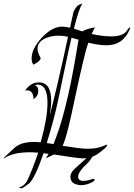

<svg xmlns="http://www.w3.org/2000/svg" viewBox="-60 -855 724 1039"><path d="M59 163Q50 165 46 162Q42 158 49 157Q74 149 88 121Q99 98 114 60.5Q129 23 147 -29H146Q145 -28 144 -28Q143 -28 143 -29Q133 -30 122 -30.5Q111 -31 101 -31Q10 -31 -38 2L-40 0Q-10 -29 7.5 -45Q25 -61 32 -65Q66 -87 123 -87Q132 -87 141 -86.5Q150 -86 160 -85Q178 -149 187.5 -202.5Q197 -256 197 -299Q197 -399 140 -397Q137 -397 128 -394Q147 -388 147 -363Q147 -335 121 -318Q122 -338 113.5 -352Q105 -366 87 -366Q85 -366 82 -366Q79 -366 76 -365Q89 -385 107.5 -397Q126 -409 151 -409Q217 -409 217 -309Q217 -293 215 -273Q213 -253 209 -230Q248 -376 308 -656Q283 -662 258 -662Q217 -662 184 -647Q143 -627 143 -591Q143 -584 145 -576Q147 -568 151 -559L160 -541Q160 -525 121 -505Q111 -518 111 -539Q111 -591 167 -652Q223 -711 276 -711Q294 -711 319 -705L338 -792Q349 -813 357 -821Q368 -832 386 -835Q367 -810 340 -700L386 -685Q397 -694 434 -703Q445 -706 455 -706Q450 -700 445.5 -691Q441 -682 436 -671Q465 -665 491.5 -661.5Q518 -658 542 -658Q610 -658 630 -694Q637 -706 642 -706Q644 -704 644 -703Q644 -700 641 -694Q605 -610 517 -610Q496 -610 471.5 -613.5Q447 -617 418 -624Q405 -587 387.5 -512.5Q370 -438 346 -326Q325 -224 308.5 -159Q292 -94 279 -66Q323 -59 357 -54.5Q391 -50 416 -50Q446 -50 471 -56Q496 -62 517 -72Q520 -72 520 -70Q520 -58 466 -20Q431 2 387 2Q364 2 232 -19L192 0L190 -2Q194 -7 197 -12.5Q200 -18 203 -22L176 -26Q128 111 98 137Q66 162 59 163ZM229 -75Q297 -235 352 -563L365 -640L327 -651Q319 -619 300.5 -531.5Q282 -444 252 -301Q242 -255 227.5 -200Q213 -145 193 -81Q212 -79 229 -75ZM381 147Q359 147 341 138Q323 129 321 104Q321 83 337 66Q353 49 370 35Q396 12 407 1.5Q418 -9 422 -12Q426 -15 430 -15Q440 -15 442 -13Q432 9 418.5 23Q405 37 392 49Q380 62 371 76.5Q362 91 363 102Q362 112 370 118Q378 124 390 124Q408 124 425 118.5Q442 113 448 113Q452 113 452 116Q452 124 439 131Q426 138 409.5 142.5Q393 147 381 147Z"/></svg>

Font: Lavishly Yours
Style: Regular
Weight: 400
Designer: Robert E. Leuschke
Foundry: Robert E. Leuschke
Version: Version 1.010; ttfautohint (v1.8.3)